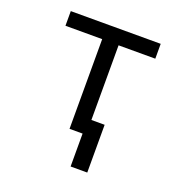

<svg xmlns="http://www.w3.org/2000/svg" viewBox="-125 -628 849 899"><g transform="rotate(20 300.0 -178.0)"><path d="M324 164V0H259V-447H76V-520H524V-446H341V-74H407V164Z"/></g></svg>

Font: Bmono
Style: Regular
Weight: 400
Monospace: yes
Designer: Belleve Invis
Foundry: Belleve Invis
Version: Version 11.2.2; ttfautohint (v1.8.2)